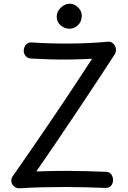

<svg xmlns="http://www.w3.org/2000/svg" viewBox="-20 -1003 693 1036"><path d="M149 -687Q129 -688 118.5 -700.5Q108 -713 108 -730Q109 -749 120 -762Q131 -775 150 -774Q256 -767 360 -768Q464 -769 564 -778Q575 -779 584.5 -773Q594 -767 600 -756.5Q606 -746 606 -733.5Q606 -721 598 -708Q553 -639 503 -563Q453 -487 399 -406.5Q345 -326 289 -243Q233 -160 176 -78Q204 -79 231 -79.5Q258 -80 285 -80.5Q312 -81 339 -81Q392 -81 445 -79.5Q498 -78 550 -76Q570 -76 580 -63Q590 -50 590 -30Q589 -12 579 -0.5Q569 11 549 11Q494 9 440.5 7.5Q387 6 332 6Q271 6 209 7.5Q147 9 85 13Q68 13 56 3Q44 -7 41.5 -22.5Q39 -38 48 -51Q100 -126 138.5 -181.5Q177 -237 207.5 -282Q238 -327 266 -368Q294 -409 324 -454Q354 -499 391 -555Q428 -611 477 -686Q420 -683 364.5 -682Q309 -681 255.5 -682.5Q202 -684 149 -687ZM355 -848Q328 -848 307 -866.5Q286 -885 286 -913Q286 -941 308.5 -962Q331 -983 356 -983Q372 -983 386.5 -974.5Q401 -966 411 -951.5Q421 -937 421 -917Q421 -887 401 -867.5Q381 -848 355 -848Z"/></svg>

Font: Playpen Sans
Style: Regular
Weight: 400
Designer: Laura Meseguer, Veronika Burian, José Scaglione, Kostas Bartsokas, Vera Evstafieva, Tom Grace, Yorlmar Campos
Foundry: TypeTogether
Version: Version 2.000